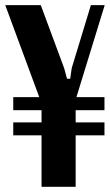

<svg xmlns="http://www.w3.org/2000/svg" viewBox="-30 -719 423 739"><path d="M127 -699.2 216.8 -457 228 -416H240.2L246.1 -457L319.8 -699.2H373L264.2 -345.2H372.1V-294.9H261.2V-248H372.1V-198.2H261.2V0H129.9V-198.2H21V-248H129.9V-294.9H21V-345.2H121.1L-9.8 -699.2Z"/></svg>

Font: Moniqa Black Paragraph
Style: Regular
Weight: 900
Designer: Rajesh Rajput
Foundry: Rajesh Rajput
Version: Version 1.000